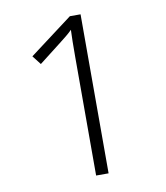

<svg xmlns="http://www.w3.org/2000/svg" viewBox="-81 -781 733 849"><g transform="rotate(-10 285.5 -357.0)"><path d="M338 0H282V-531Q282 -574 282.5 -601.5Q283 -629 284 -654Q270 -640 257.5 -630Q245 -620 226 -605L127 -528L96 -568L290 -714H338Z"/></g></svg>

Font: Noto Sans Lao Light
Style: Regular
Weight: 300
Designer: Monotype Design Team
Foundry: Monotype Imaging Inc.
Version: Version 2.003; ttfautohint (v1.8.4.7-5d5b)